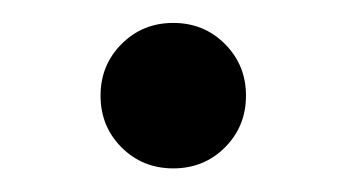

<svg xmlns="http://www.w3.org/2000/svg" viewBox="-20 -133 298 165"><path d="M84.5 -6.3Q66.4 -24.4 66.4 -50.8Q66.4 -77.1 84.5 -95.2Q102.5 -113.3 128.9 -113.3Q155.3 -113.3 173.3 -95.2Q191.4 -77.1 191.4 -50.8Q191.4 -24.4 173.3 -6.3Q155.3 11.7 128.9 11.7Q102.5 11.7 84.5 -6.3Z"/></svg>

Font: Theano Old Style
Style: Regular
Weight: 400
Designer: Alexey Kryukov
Version: Version 2.00